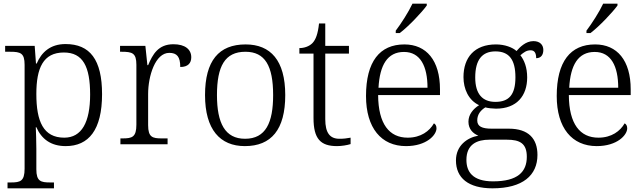

<svg xmlns="http://www.w3.org/2000/svg" viewBox="-20 -786 3508 1046"><path d="M21 240H274V208H254C202 208 178 202 178 136V25C178 -22 176 -64 175 -93H178C206 -29 257 10 338 10C463 10 536 -78 536 -273C536 -461 470 -546 337 -546C254 -546 206 -501 180 -440H176L169 -536H8V-504H35C92 -504 114 -497 114 -433V133C114 201 91 208 39 208H21ZM330 -36C216 -36 178 -125 178 -274C178 -415 215 -500 328 -500C432 -500 471 -423 471 -271C471 -120 425 -36 330 -36Z M636 0H893V-32H862C811 -32 787 -38 787 -104V-274C787 -372 826 -498 902 -498C944 -498 962 -477 962 -421C1005 -421 1022 -443 1022 -474C1022 -517 988 -545 925 -545C842 -545 812 -490 787 -431H783L772 -536H634V-504H643C701 -504 723 -497 723 -433V-107C723 -39 700 -32 648 -32H636Z M1314 10C1458 10 1534 -80 1534 -268C1534 -457 1454 -544 1318 -544C1172 -544 1097 -455 1097 -268C1097 -80 1179 10 1314 10ZM1315 -30C1206 -30 1162 -115 1162 -268C1162 -425 1205 -504 1317 -504C1424 -504 1468 -427 1468 -268C1468 -118 1428 -30 1315 -30Z M1816 10C1841 10 1871 5 1890 -1V-36C1869 -32 1852 -30 1829 -30C1778 -30 1752 -61 1752 -137V-494H1881V-536H1752V-658H1718C1712 -601 1700 -570 1682 -551C1664 -533 1637 -524 1611 -524V-494H1688V-143C1688 -30 1726 10 1816 10Z M2136 -619V-606H2158C2206 -642 2280 -721 2305 -756V-766H2227C2206 -721 2165 -657 2136 -619ZM2192 10C2303 10 2358 -50 2358 -87C2358 -101 2352 -110 2344 -114C2320 -72 2273 -36 2201 -36C2101 -36 2041 -110 2040 -268H2377V-299C2377 -457 2303 -544 2183 -544C2049 -544 1974 -451 1974 -263C1974 -89 2057 10 2192 10ZM2309 -308H2042C2049 -431 2090 -503 2181 -503C2270 -503 2309 -425 2309 -308Z M2663 240C2828 240 2908 169 2908 58C2908 -30 2860 -85 2752 -85H2659C2606 -85 2580 -97 2580 -130C2580 -164 2600 -186 2624 -201C2636 -197 2666 -194 2682 -194C2796 -194 2852 -265 2852 -364C2852 -419 2836 -458 2815 -485C2834 -501 2848 -512 2871 -512C2894 -512 2901 -494 2901 -469C2928 -469 2940 -488 2940 -514C2940 -540 2923 -562 2886 -562C2844 -562 2812 -529 2794 -508C2772 -528 2730 -544 2682 -544C2565 -544 2505 -473 2505 -366C2505 -302 2532 -240 2590 -213C2558 -193 2532 -162 2532 -123C2532 -82 2558 -58 2586 -47C2524 -36 2464 8 2464 88C2464 183 2531 240 2663 240ZM2679 -231C2609 -231 2569 -273 2569 -364C2569 -462 2608 -506 2679 -506C2752 -506 2788 -463 2788 -365C2788 -269 2752 -231 2679 -231ZM2666 202C2554 202 2521 149 2521 85C2521 0 2579 -25 2646 -25H2741C2812 -25 2850 -5 2850 68C2850 150 2801 202 2666 202Z M3175 -619V-606H3197C3245 -642 3319 -721 3344 -756V-766H3266C3245 -721 3204 -657 3175 -619ZM3231 10C3342 10 3397 -50 3397 -87C3397 -101 3391 -110 3383 -114C3359 -72 3312 -36 3240 -36C3140 -36 3080 -110 3079 -268H3416V-299C3416 -457 3342 -544 3222 -544C3088 -544 3013 -451 3013 -263C3013 -89 3096 10 3231 10ZM3348 -308H3081C3088 -431 3129 -503 3220 -503C3309 -503 3348 -425 3348 -308Z"/></svg>

Font: Noto Serif Georgian Light
Style: Regular
Weight: 300
Designer: Monotype Design Team, Akaki Razmadze
Foundry: Google LLC
Version: Version 2.003